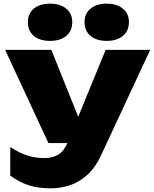

<svg xmlns="http://www.w3.org/2000/svg" viewBox="-20 -845 839 1047"><path d="M257 182Q189 182 137.5 165.5Q86 149 36 113V-43Q86 -11 129 3Q172 17 223 17Q265 17 296.5 -1Q328 -19 349 -68L556 -573H799L531 2Q500 69 455.5 109Q411 149 360 165.5Q309 182 257 182ZM244 -65 8 -573H260L464 -65ZM253 -622Q197 -622 164.5 -649Q132 -676 132 -725Q132 -771 164.5 -798Q197 -825 253 -825Q308 -825 341 -798Q374 -771 374 -725Q374 -676 341 -649Q308 -622 253 -622ZM562 -622Q507 -622 474 -649Q441 -676 441 -725Q441 -771 474 -798Q507 -825 562 -825Q617 -825 650 -798Q683 -771 683 -725Q683 -676 650 -649Q617 -622 562 -622Z"/></svg>

Font: Unbounded ExtraBold
Style: Regular
Weight: 800
Designer: Luke Prowse, Jean-Baptiste Morizot, Fátima Lázaro, Florian Runge
Foundry: NaN
Version: Version 1.701;gftools[0.9.28.dev5+ged2979d]